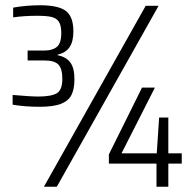

<svg xmlns="http://www.w3.org/2000/svg" viewBox="-20 -710 734 730"><path d="M28 -312V-349Q96 -343 126 -343Q175 -343 196 -355.5Q217 -368 217 -410Q217 -449 202 -464.5Q187 -480 151 -480H85V-518H151Q180 -518 196.5 -532Q213 -546 213 -584Q213 -613 204 -627Q195 -641 176 -645.5Q157 -650 121 -650Q72 -650 30 -644V-681Q80 -690 132 -690Q203 -690 231 -668Q259 -646 259 -591Q259 -551 244 -530Q229 -509 199 -502V-500Q231 -494 247 -473Q263 -452 263 -409Q263 -372 252 -349.5Q241 -327 212.5 -315.5Q184 -304 131 -304Q74 -304 28 -312ZM534 -688H583L196 0H147ZM575 -88H394V-123L520 -377H569L442 -127H576L585 -263H620V-127H671V-88H620V0H575Z"/></svg>

Font: Saira SemiCondensed Light
Style: Regular
Weight: 300
Width: 4
Designer: Hector Gatti with collaboration of the Omnibus-Type team
Foundry: Omnibus-Type
Version: Version 0.072; ttfautohint (v1.8)